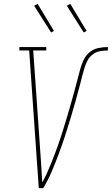

<svg xmlns="http://www.w3.org/2000/svg" viewBox="-20 -980 582 1000"><path d="M182 0 132 -717H81V-735H221V-717H153L186 -245Q190 -191 193.5 -137.5Q197 -84 200 -30Q213 -53 224 -77Q235 -101 244.5 -125Q254 -149 263.5 -173Q273 -197 281.5 -221.5Q290 -246 298 -270.5Q306 -295 313.5 -319.5Q321 -344 328.5 -368.5Q336 -393 343 -418Q350 -443 357 -467.5Q364 -492 370.5 -516.5Q377 -541 383.5 -565.5Q390 -590 396.5 -615Q403 -640 414 -664.5Q425 -689 445 -706.5Q465 -724 491 -729.5Q517 -735 542 -735V-717Q522 -717 501.5 -713.5Q481 -710 463.5 -697Q446 -684 436 -665Q426 -646 420 -626.5Q414 -607 409 -587.5Q404 -568 399 -548Q387 -501 374 -455Q361 -409 347 -362.5Q333 -316 318 -270Q303 -224 286 -178.5Q269 -133 250 -88Q231 -43 205 0ZM416 -811 328 -950 346 -960 431 -819ZM246 -811 158 -950 176 -960 261 -819Z"/></svg>

Font: Iosevka Slab Thin Oblique
Style: Regular
Weight: 100
Italic angle: -9°
Monospace: yes
Designer: Belleve Invis
Foundry: Belleve Invis
Version: Version 11.1.0; ttfautohint (v1.8.3)